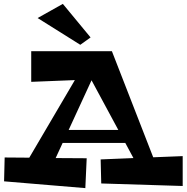

<svg xmlns="http://www.w3.org/2000/svg" viewBox="-20 -946 962 990"><path d="M922 -141 770 -135 557 -682H141V-524L366 -533L131 -133L4 -134L1 -11L420 24L427 -130L267 -131L303 -209H626L668 -131L499 -124L502 0L922 13ZM452 -532 590 -276H334ZM304 -926 174 -853 394 -715 447 -753Z"/></svg>

Font: Peralta
Style: Regular
Weight: 400
Designer: Astigmatic (AOETI)
Foundry: Astigmatic (AOETI)
Version: Version 1.000